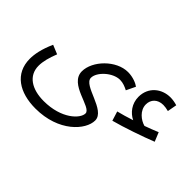

<svg xmlns="http://www.w3.org/2000/svg" viewBox="-125 -817 1362 1362"><g transform="rotate(45 556.0 -136.0)"><path d="M762 -94C850 -117 998 -168 1080 -201L1052 -269C1020 -255 984 -242 949 -229C904 -241 848 -284 848 -344C848 -393 882 -429 939 -429C953 -429 973 -426 992 -421L1005 -492C982 -499 958 -503 937 -503C849 -503 773 -443 773 -345C773 -277 814 -225 864 -201C819 -186 776 -174 740 -165ZM37 9C37 158 155 231 315 231C548 231 675 85 675 -9C675 -113 439 -125 439 -202C439 -260 523 -338 596 -338C626 -338 654 -326 677 -314L710 -383C692 -397 648 -417 597 -417C479 -417 361 -294 361 -189C361 -60 591 -57 591 4C591 56 497 152 319 152C200 152 116 100 116 0C116 -43 129 -92 152 -150L84 -178C48 -98 37 -36 37 9Z"/></g></svg>

Font: Noto Sans Arabic SemCond
Style: Regular
Weight: 400
Width: 4
Designer: Monotype Design Team, Nadine Chahine, Nizar Qandah and Khaled Hosny
Foundry: Monotype Imaging Inc.
Version: Version 2.012